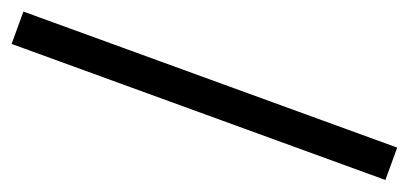

<svg xmlns="http://www.w3.org/2000/svg" viewBox="-31 -45 891 418"><g transform="rotate(20 414.0 163.5)"><path d="M-19 201V126H847V201Z"/></g></svg>

Font: Merriweather Sans SemiBold
Style: Regular
Weight: 600
Designer: Eben Sorkin
Foundry: Eben Sorkin
Version: Version 2.001